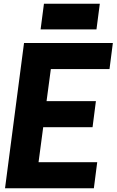

<svg xmlns="http://www.w3.org/2000/svg" viewBox="-20 -1011 626 1031"><path d="M516 -853ZM498 -853H198L216 -991H516ZM484 0H7L109 -780H586L568 -640H253L230 -468H495L477 -328H212L187 -140H502Z"/></svg>

Font: Tanohe Sans
Style: Bold Italic
Weight: 700
Designer: Village Type and Design LLC & Cristiano Sobral
Foundry: Cooper Hewitt Smithsonian Design Museum
Version: Version 1.00;September 29, 2021;FontCreator 13.0.0.2655 64-b